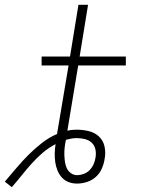

<svg xmlns="http://www.w3.org/2000/svg" viewBox="-76 -755 596 798"><path d="M-27 23 -56 0Q-32 -28 -8 -56.5Q16 -85 42.5 -111.5Q69 -138 98.5 -161Q128 -184 161 -198L209 -483H97V-520H215L250 -735H290L255 -520H447V-483H249L204 -212Q213 -214 222.5 -215Q232 -216 242 -216Q268 -216 293 -210Q318 -204 335.5 -187.5Q353 -171 358.5 -146Q364 -121 359 -95Q356 -75 347.5 -55Q339 -35 322.5 -20Q306 -5 285 1.5Q264 8 244 8Q225 8 208.5 1.5Q192 -5 180.5 -18Q169 -31 162.5 -47.5Q156 -64 153.5 -82Q151 -100 151.5 -119Q152 -138 155 -156Q126 -141 101.5 -120Q77 -99 55.5 -75Q34 -51 14 -26Q-6 -1 -27 23ZM244 -27Q258 -27 272.5 -32.5Q287 -38 297 -48.5Q307 -59 313 -72.5Q319 -86 321 -100Q324 -118 320.5 -134.5Q317 -151 305 -162Q293 -173 276.5 -177Q260 -181 243 -181Q232 -181 220.5 -179Q209 -177 198 -174L197 -169Q194 -154 192.5 -139.5Q191 -125 191.5 -110.5Q192 -96 194 -82Q196 -68 201.5 -56Q207 -44 218.5 -35.5Q230 -27 244 -27Z"/></svg>

Font: Iosevka Term Curly Extralight
Style: Italic
Weight: 200
Italic angle: -9°
Designer: Belleve Invis
Foundry: Belleve Invis
Version: Version 32.3.0